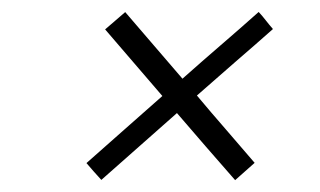

<svg xmlns="http://www.w3.org/2000/svg" viewBox="-20 -304 540 324"><path d="M376.8 0 409.7 -29.2Q385.3 -57.8 360.8 -86Q336.3 -114.1 312.3 -142.8Q344.2 -171 376.4 -198.9Q408.7 -226.7 440.6 -255Q434.7 -261.7 428.7 -269.4Q422.8 -277.1 416.5 -283.8Q384.3 -255.1 352.2 -227.5Q320.1 -199.8 287.9 -171.2L191.3 -283.6L157.4 -254.4L254 -142Q221.7 -113.3 189.9 -85.4Q158.2 -57.4 125.9 -28.8Q131.8 -22.1 138.2 -14.6Q144.7 -7.1 151 -0.4Q182.8 -28.7 214.8 -56.8Q246.7 -85 278.6 -113.2Q303 -84.6 327.4 -56.6Q351.7 -28.7 376.8 0Z"/></svg>

Font: Josefin Slab Thin
Style: Italic
Weight: 100
Italic angle: -12°
Designer: Santiago Orozco
Foundry: Typemade
Version: Version 2.000